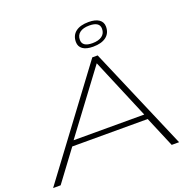

<svg xmlns="http://www.w3.org/2000/svg" viewBox="-188 -1090 1242 1246"><g transform="rotate(-20 432.5 -467.0)"><path d="M-31 0 498 -710H535L839 0H788L699 -211H178L21 0ZM200 -246H688L512 -664ZM528 -773Q481 -773 456.5 -790.5Q432 -808 432 -840Q432 -885 463.5 -909.5Q495 -934 553 -934Q600 -934 625 -916.5Q650 -899 650 -867Q650 -822 618 -797.5Q586 -773 528 -773ZM531 -796Q574 -796 597.5 -813.5Q621 -831 621 -863Q621 -911 550 -911Q507 -911 484 -893.5Q461 -876 461 -844Q461 -796 531 -796Z"/></g></svg>

Font: Georama ExtraExtended ExtraLight
Style: Italic
Weight: 200
Width: 8
Italic angle: -9°
Designer: Jean-Baptiste Levee
Foundry: Production Type
Version: Version 1.000